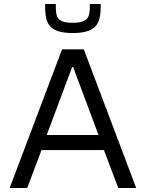

<svg xmlns="http://www.w3.org/2000/svg" viewBox="-20 -933 724 953"><path d="M341 -769C472 -769 480 -829 480 -913H426C426 -853 424 -820 341 -820C257 -820 257 -853 257 -913H204C204 -829 210 -769 341 -769ZM288 -688 28 0H115L186 -188H496L567 0H656L396 -688ZM469 -263H212L338 -600H343Z"/></svg>

Font: Saira UNSAM
Style: Regular
Weight: 400
Designer: Hector Gatti with collaboration of the Omnibus-Type team
Foundry: Omnibus-Type
Version: Version 0.072;PS 000.072;hotconv 1.0.88;makeotf.lib2.5.64775